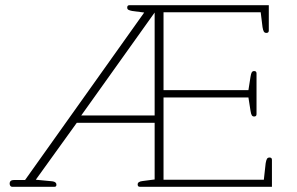

<svg xmlns="http://www.w3.org/2000/svg" viewBox="-20 -715 1138 735"><path d="M17 -12Q17 -26 34 -26H76L532 -667L486 -673Q476 -675 471.5 -677.5Q467 -680 467 -686Q467 -695 475 -695H1009V-598Q1009 -589 1000 -589Q993 -589 990 -594Q987 -599 985 -611L978 -668H606V-370H931L939 -421Q941 -434 944 -438.5Q947 -443 953 -443Q962 -443 962 -434V-278Q962 -269 953 -269Q947 -269 944 -273.5Q941 -278 939 -291L931 -342H606V-27H990L997 -90Q999 -102 1002 -107Q1005 -112 1012 -112Q1021 -112 1021 -103V0H515Q507 0 507 -9Q507 -20 526 -22L572 -28V-245H274L117 -27L180 -21Q196 -19 196 -8Q196 0 189 0H26Q22 0 19.5 -3.5Q17 -7 17 -12ZM572 -273V-667L291 -273Z"/></svg>

Font: Maitree ExtraLight
Style: Regular
Weight: 250
Designer: CadsonDemak Team
Foundry: CadsonDemak
Version: Version 1.002